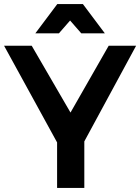

<svg xmlns="http://www.w3.org/2000/svg" viewBox="-21 -925 690 945"><path d="M649 -700 394 -229V0H260V-224L-1 -700H135L326 -371L514 -700ZM495 -761H379L324 -824L269 -761H153L261 -905H387Z"/></svg>

Font: Montserrat Medium
Style: Regular
Weight: 500
Designer: Julieta Ulanovsky
Foundry: Julieta Ulanovsky
Version: Version 6.001